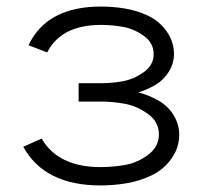

<svg xmlns="http://www.w3.org/2000/svg" viewBox="-20 -558 615 586"><path d="M287 8Q116 8 51 -110L107 -135Q158 -48 287 -48Q324 -48 361.5 -54.5Q399 -61 432 -85.5Q465 -110 465 -148Q465 -186 432 -210Q399 -234 362 -241Q325 -248 288 -248H220V-304H288Q321 -304 354.5 -310Q388 -316 418.5 -337.5Q449 -359 449 -393Q449 -427 419 -448.5Q389 -470 355.5 -476Q322 -482 288 -482Q167 -482 124 -398L67 -420Q123 -538 288 -538Q325 -538 361.5 -532Q398 -526 432 -510Q466 -494 488.5 -462.5Q511 -431 511 -393Q511 -365 495.5 -339.5Q480 -314 454.5 -299Q429 -284 402 -276L410 -274Q440 -265 467 -249Q494 -233 510.5 -205.5Q527 -178 527 -147Q527 -107 503 -73.5Q479 -40 442 -22.5Q405 -5 365.5 1.5Q326 8 287 8Z"/></svg>

Font: Jozsika Light
Style: Regular
Weight: 300
Monospace: yes
Designer: Belleve Invis
Foundry: Belleve Invis
Version: 2.1.0